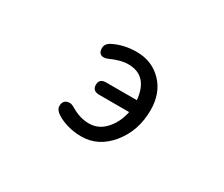

<svg xmlns="http://www.w3.org/2000/svg" viewBox="-94 -774 1189 1019"><g transform="rotate(30 500.0 -265.0)"><path d="M622.1 -236.3H438.5Q396.5 -236.3 396.5 -274.4Q396.5 -311.5 438.5 -311.5H626Q612.3 -454.1 492.2 -454.1Q446.3 -454.1 386.7 -426.8Q370.1 -419.9 360.4 -419.9Q327.1 -419.9 327.1 -459Q327.1 -485.4 356.4 -501Q419.9 -533.2 498 -533.2Q592.8 -533.2 654.3 -469.2Q715.8 -405.3 715.8 -301.8Q715.8 -175.8 643.1 -86.4Q570.3 2.9 466.8 2.9Q400.4 2.9 342.8 -22.5Q285.2 -47.9 285.2 -79.1Q285.2 -121.1 327.1 -121.1Q337.9 -121.1 359.4 -108.4Q412.1 -77.1 466.8 -77.1Q525.4 -77.1 566.9 -123Q608.4 -168.9 622.1 -236.3Z"/></g></svg>

Font: MotoyaLMaru
Style: W3 mono
Weight: 400
Version: Version 1.01